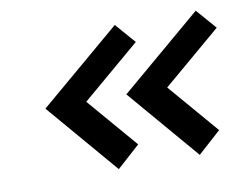

<svg xmlns="http://www.w3.org/2000/svg" viewBox="-56 -571 747 584"><g transform="rotate(-10 317.5 -279.0)"><path d="M79 -282 331 -496 385 -434 205 -281 338 -126 267 -62ZM329 -282 581 -496 635 -434 455 -281 588 -126 517 -62Z"/></g></svg>

Font: Exo SemiBold
Style: Italic
Weight: 600
Italic angle: -9°
Designer: Natanael Gama
Foundry: Natanael Gama
Version: Version 1.500; ttfautohint (v1.6)